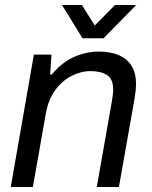

<svg xmlns="http://www.w3.org/2000/svg" viewBox="-20 -743 603 763"><path d="M22.7 0 114.7 -526H184.4L179.3 -446.7H185.8Q224.5 -494.1 273 -516.1Q321.5 -538 373.1 -538Q415.6 -538 448.7 -525.2Q481.8 -512.4 501.1 -484Q520.5 -455.7 520.5 -409Q520.5 -394.6 518.7 -378.8Q516.9 -363 513.8 -345.6L452.6 0H364.6L424.7 -341.2Q426.7 -353.8 428.2 -365.2Q429.8 -376.5 429.8 -385.7Q429.8 -430 404.8 -445.2Q379.8 -460.4 340 -460.4Q301.7 -460.4 264.4 -441.3Q227.1 -422.3 199.5 -384.9Q172 -347.5 162.1 -291.6L110.7 0ZM521.1 -723 391.6 -591H307.9L226.4 -723H305.5L373.8 -614.4H329.7L436.9 -723Z"/></svg>

Font: Archivo Variable SemiBold
Style: Italic
Weight: 600
Italic angle: -10°
Designer: Hector Gatti
Foundry: Omnibus-Type
Version: Version 2.001